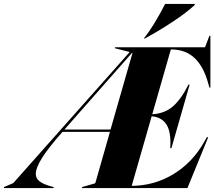

<svg xmlns="http://www.w3.org/2000/svg" viewBox="-136 -951 1084 971"><path d="M910 -257H917L812 0H279V-5L342 -23L346 -25L420 -284H180Q109 -204 77 -153Q45 -102 45 -72Q45 -49 63.5 -34.5Q82 -20 117 -10L135 -5V0H-116V-5L-69 -25L520 -688L445 -707V-712H901L923 -770H928V-508H923L916 -533Q893 -615 847.5 -658Q802 -701 728 -701L634 -373Q697 -377 738.5 -413Q780 -449 817 -523H823L731 -202H725Q726 -211 726 -228Q726 -296 701.5 -327.5Q677 -359 631 -363L530 -11Q645 -12 740.5 -70Q836 -128 894 -229ZM423 -296 534 -683H531L190 -296ZM699 -931H849V-926Q807 -887 737.5 -841Q668 -795 596 -756H591Q619 -791 648 -839Q677 -887 699 -931Z"/></svg>

Font: Nyght Serif Dark Italic
Style: Regular
Weight: 800
Italic angle: -16°
Designer: Maksym Kobuzan
Version: Version 0.400